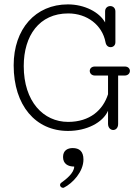

<svg xmlns="http://www.w3.org/2000/svg" viewBox="-20 -600 645 892"><path d="M317.9 87.9C294.9 87.9 272.9 98.1 272.9 129.4C272.9 161.1 295.9 173.8 324.7 173.8C324.7 204.1 285.6 233.9 264.6 249C260.7 252 258.8 255.9 258.8 259.3C258.8 266.1 265.6 272.5 272.5 272.5C273.9 272.5 275.9 272.5 277.3 271.5C317.4 251.5 367.7 197.8 367.7 141.1C367.7 102.1 347.2 87.9 317.9 87.9ZM528.8 -249H558.6C575.2 -249 583.5 -259.8 583.5 -270.5C583.5 -280.8 575.7 -291 559.6 -291H420.9C404.8 -291 397 -280.8 397 -270.5C397 -259.8 405.3 -249 421.4 -249H481.9V-162.1C458.5 -88.9 397.9 -33.7 296.4 -33.7C181.6 -33.7 90.3 -128.4 90.3 -293C90.3 -434.6 162.6 -537.6 296.9 -537.6C384.3 -537.6 455.1 -483.9 470.2 -403.8C472.7 -389.2 481.9 -380.9 493.7 -380.9C504.9 -380.9 516.1 -388.2 516.1 -403.8V-546.9C516.1 -563.5 504.4 -571.8 492.2 -571.8C480.5 -571.8 468.3 -563.5 468.3 -547.4V-495.6C441.9 -543.5 373 -579.6 295.4 -579.6C145 -579.6 43.5 -465.8 43.5 -296.4C43.5 -109.9 145.5 8.3 295.9 8.3C382.8 8.3 457.5 -30.3 481.9 -85.4V-24.9C481.9 -5.9 494.1 3.9 505.9 3.9C517.6 3.9 528.8 -5.4 528.8 -23.9Z"/></svg>

Font: Cutive Mono
Style: Regular
Weight: 400
Monospace: yes
Designer: Vernon Adams
Foundry: Vernon Adams
Version: Version 1.002